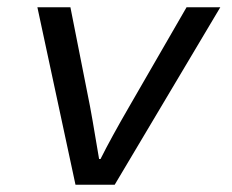

<svg xmlns="http://www.w3.org/2000/svg" viewBox="-20 -509 640 529"><path d="M188 0 83 -489H174L228 -216Q230 -208 253 -71H257Q286 -129 337 -217L494 -489H587L296 0Z"/></svg>

Font: TypoPRO Source Code Pro
Style: Italic
Weight: 500
Italic angle: -11°
Monospace: yes
Designer: Paul D. Hunt, Teo Tuominen
Foundry: Adobe Systems Incorporated
Version: Version 1.030;PS 1.0;hotconv 1.0.84;makeotf.lib2.5.63406